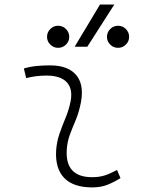

<svg xmlns="http://www.w3.org/2000/svg" viewBox="-20 -815 626 845"><path d="M495.1 -66.9 510.3 -31.2Q483.4 -14.2 453.9 -2.2Q424.3 9.8 385.7 9.8Q303.2 9.8 262.7 -31.7Q222.2 -73.2 227.1 -153.3Q229.5 -189.9 241.2 -224.4Q252.9 -258.8 266.6 -291.5Q280.3 -324.2 287.6 -355Q303.7 -417.5 276.6 -450Q249.5 -482.4 184.6 -482.4Q138.2 -482.4 95.2 -471.2L85 -513.7Q113.8 -522 142.6 -524.7Q171.4 -527.3 200.2 -527.3Q283.2 -527.3 318.6 -480.7Q354 -434.1 332 -345.2Q323.7 -310.5 310.8 -280.5Q297.9 -250.5 287.1 -221.2Q276.4 -191.9 273.9 -157.7Q265.6 -35.2 385.3 -35.2Q416 -35.2 439.5 -42.5Q462.9 -49.8 495.1 -66.9ZM308.6 -609.4 419.9 -794.9H482.9L364.3 -609.4ZM235.8 -604.5Q215.8 -604.5 201.4 -618.7Q187 -632.8 187 -652.8Q187 -672.9 201.4 -687.3Q215.8 -701.7 235.8 -701.7Q255.9 -701.7 270.3 -687.3Q284.7 -672.9 284.7 -652.8Q284.7 -632.8 270.3 -618.7Q255.9 -604.5 235.8 -604.5ZM499.5 -604.5Q479.5 -604.5 465.1 -618.7Q450.7 -632.8 450.7 -652.8Q450.7 -672.9 465.1 -687.3Q479.5 -701.7 499.5 -701.7Q519.5 -701.7 533.9 -687.3Q548.3 -672.9 548.3 -652.8Q548.3 -632.8 533.9 -618.7Q519.5 -604.5 499.5 -604.5Z"/></svg>

Font: Cascadia Code NF ExtraLight
Style: Italic
Weight: 200
Italic angle: -10°
Monospace: yes
Designer: Aaron Bell
Foundry: Saja Typeworks
Version: Version 2404.023; ttfautohint (v1.8.4)